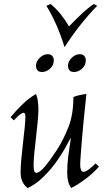

<svg xmlns="http://www.w3.org/2000/svg" viewBox="-20 -925 537 960"><path d="M118 15Q83 -11 83 -64Q83 -90 86.5 -129Q90 -168 95 -210Q100 -252 103.5 -287Q107 -322 107 -341Q107 -361 98 -361Q84 -361 49 -323L33 -339Q59 -371 92.5 -403.5Q126 -436 160 -455Q166 -442 169 -421.5Q172 -401 172 -376Q172 -354 168.5 -316.5Q165 -279 160 -237.5Q155 -196 151.5 -159Q148 -122 148 -99Q148 -78 151.5 -69.5Q155 -61 162 -61Q178 -61 204.5 -92.5Q231 -124 265 -176Q297 -226 322 -289Q347 -352 347 -440Q379 -452 412 -455Q410 -434 406 -396.5Q402 -359 397.5 -314Q393 -269 389.5 -225.5Q386 -182 383.5 -148Q381 -114 381 -99Q381 -88 384.5 -77Q388 -66 398 -66Q408 -66 423.5 -77.5Q439 -89 458 -108L475 -92Q447 -60 408 -30.5Q369 -1 336 15Q316 -11 316 -64Q316 -103 321 -142Q326 -181 334 -233H332Q278 -128 221.5 -66Q165 -4 118 15ZM350 -565Q334 -565 327 -574Q320 -583 320 -596Q320 -618 338.5 -636Q357 -654 379 -654Q394 -654 401.5 -645Q409 -636 409 -623Q409 -599 390.5 -582Q372 -565 350 -565ZM190 -565Q174 -565 167 -574Q160 -583 160 -596Q160 -618 178.5 -636Q197 -654 219 -654Q234 -654 241.5 -645Q249 -636 249 -623Q249 -599 230.5 -582Q212 -565 190 -565ZM449 -905 466 -896Q421 -850 380.5 -798.5Q340 -747 304 -691H302Q268 -804 212 -896L233 -905Q260 -883 283 -854.5Q306 -826 325 -793Q357 -826 387 -854.5Q417 -883 449 -905Z"/></svg>

Font: Bona Nova
Style: Italic
Weight: 400
Italic angle: -4°
Designer: Mateusz Machalski
Foundry: Capitalics
Version: Version 4.001; ttfautohint (v1.8.3)